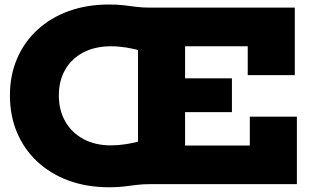

<svg xmlns="http://www.w3.org/2000/svg" viewBox="-20 -798 1348 832"><path d="M453.5 13.5Q356.5 13.5 277.5 -15.5Q198.5 -44.5 141.5 -97.8Q84.5 -151 53.8 -223.8Q23 -296.5 23 -384.5Q23 -471.5 53.8 -543.5Q84.5 -615.5 141.5 -668.2Q198.5 -721 277.5 -749.8Q356.5 -778.5 453.5 -778.5Q490 -778.5 518 -775Q546 -771.5 572.2 -768.2Q598.5 -765 629 -765L597.5 -576Q563 -586.5 527.8 -592Q492.5 -597.5 461.5 -597.5Q392.5 -597.5 341.5 -571Q290.5 -544.5 262.8 -496.5Q235 -448.5 235 -384.5Q235 -320.5 262.8 -271.8Q290.5 -223 341.5 -195.5Q392.5 -168 461.5 -168Q491 -168 527 -173.5Q563 -179 597.5 -189L629 0Q599 0 573 3.2Q547 6.5 518.5 10Q490 13.5 453.5 13.5ZM681 -312V-458.5H985V-312ZM578 0V-765H1257.5V-472.5H1053.5V-597.5H782V-167.5H1062.5V-292.5H1266.5V0Z"/></svg>

Font: Hepta Slab ExtraLight ExtraBold
Style: Regular
Weight: 800
Version: Version 1.102